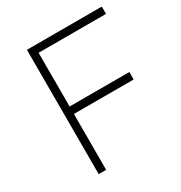

<svg xmlns="http://www.w3.org/2000/svg" viewBox="-165 -817 881 935"><g transform="rotate(-30 275.5 -349.5)"><path d="M120 -699H541V-658H162V-356H498V-314H162V0H120Z"/></g></svg>

Font: Argentum Sans ExtraLight
Style: Regular
Weight: 275
Designer: Julieta Ulanovsky (Modified by Cristiano Sobral)
Foundry: Julieta Ulanovsky
Version: Version 1.000; ttfautohint (v1.5.65-e2d9)